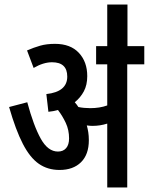

<svg xmlns="http://www.w3.org/2000/svg" viewBox="-20 -825 655 845"><path d="M371 -208Q371 -145 336.5 -111Q302 -77 242 -77Q190 -77 151 -104Q112 -131 80.5 -192Q49 -253 20 -354L100 -375Q128 -271 159.5 -214.5Q191 -158 235 -158Q258 -158 271 -173Q284 -188 284 -216Q284 -253 269.5 -284Q255 -315 235 -341Q215 -335 193 -333L184 -411Q276 -421 276 -488Q276 -551 209 -551Q171 -551 128 -526L99 -603Q129 -616 157 -624Q185 -632 222 -632Q290 -632 327 -592.5Q364 -553 364 -490Q364 -451 349 -423Q334 -395 309 -375Q318 -365 325 -354Q349 -349 377 -349Q419 -349 452 -361V-542H403V-622H615V-542H540V0H452V-281Q436 -276 420 -273.5Q404 -271 387 -271Q376 -271 362 -273Q366 -259 368.5 -243Q371 -227 371 -208ZM452 -615V-805H541V-615Z"/></svg>

Font: Noto Sans ExtraCondensed Medium
Style: Regular
Weight: 500
Width: 2
Designer: Monotype Design Team
Foundry: Monotype Imaging Inc.
Version: Version 2.013; ttfautohint (v1.8.4.7-5d5b)